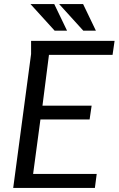

<svg xmlns="http://www.w3.org/2000/svg" viewBox="-20 -925 584 945"><path d="M133 -724H544L534 -655H221L189 -405H431L421 -337H179L143 -69H456L447 0H45L133 -659ZM389 -905 452 -774H390L271 -905ZM247 -905 310 -774H249L130 -905Z"/></svg>

Font: Rosario Light
Style: Italic
Weight: 300
Italic angle: -8.05°
Designer: Hector Gatti
Foundry: Omnibus Type
Version: Version 1.101; ttfautohint (v1.8.1.43-b0c9)